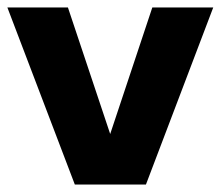

<svg xmlns="http://www.w3.org/2000/svg" viewBox="-26 -494 591 514"><path d="M-6.3 -474.1H155.8L269 -135.3L381.8 -474.1H544.9L364.7 0H174.3Z"/></svg>

Font: Glacial Indifference
Style: Bold
Weight: 700
Designer: Alfredo Marco Pradil
Foundry: Alfredo Marco Pradil
Version: Version 1.312